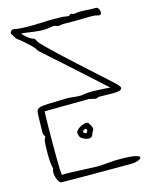

<svg xmlns="http://www.w3.org/2000/svg" viewBox="-108 -771 652 840"><g transform="rotate(-15 218.0 -351.0)"><path d="M383 0Q272 0 208.5 0Q145 0 115 -0.5Q85 -1 76 -1Q67 -1 65 -1Q59 -1 52 -13Q45 -25 42.5 -41.5Q40 -58 46 -70Q43 -75 41 -94Q39 -113 39 -136.5Q39 -160 40 -178.5Q41 -197 43 -201Q51 -212 46 -218Q41 -224 41 -233L43 -315Q43 -326 46.5 -333Q50 -340 63 -344Q71 -346 100 -347.5Q129 -349 182 -350Q195 -350 221 -347Q247 -344 262 -348Q278 -351 301.5 -350.5Q325 -350 347.5 -348.5Q370 -347 379 -346Q291 -426 238.5 -473Q186 -520 159 -544Q132 -568 122 -577Q112 -586 110 -591Q108 -597 94 -610.5Q80 -624 64.5 -637.5Q49 -651 41 -656Q34 -661 30 -669.5Q26 -678 21 -684Q18 -688 22 -694.5Q26 -701 31 -702Q34 -703 46.5 -700.5Q59 -698 91 -697Q123 -696 182 -699Q198 -700 215.5 -699.5Q233 -699 252 -699Q261 -699 273.5 -696.5Q286 -694 290 -699Q294 -704 300 -701Q306 -698 312 -699Q334 -703 357.5 -701Q381 -699 407 -699Q416 -700 421 -689Q426 -678 423 -669.5Q420 -661 404 -666Q394 -670 351.5 -668.5Q309 -667 253 -668Q245 -668 236.5 -666Q228 -664 220 -668Q213 -671 206.5 -670.5Q200 -670 192 -668Q169 -664 144 -666Q119 -668 97.5 -671.5Q76 -675 65 -675Q62 -675 70 -667Q78 -659 88.5 -651Q99 -643 105 -641Q113 -640 117 -634Q121 -628 123 -622Q127 -616 147.5 -595.5Q168 -575 198 -547Q228 -519 261.5 -488.5Q295 -458 326 -430Q357 -402 378.5 -382.5Q400 -363 405 -358Q426 -340 424 -331.5Q422 -323 409 -321Q396 -319 383 -319L320 -320L306 -315L275 -322L75 -320Q74 -320 73.5 -300.5Q73 -281 72.5 -250Q72 -219 72 -183.5Q72 -148 72 -115.5Q72 -83 73 -60Q74 -37 75 -32Q88 -33 106 -32.5Q124 -32 155.5 -30.5Q187 -29 239 -27Q274 -29 292 -31Q310 -33 334 -33Q387 -33 407.5 -28Q428 -23 426.5 -16.5Q425 -10 411.5 -5Q398 0 383 0ZM197 -168Q191 -174 189 -185Q185 -194 194 -204Q199 -210 209.5 -215.5Q220 -221 231 -223.5Q242 -226 247 -220Q251 -214 255 -207Q259 -200 260 -192Q260 -188 256 -182Q252 -176 250 -170Q247 -155 231 -155Q215 -155 197 -168ZM216 -184Q221 -181 225 -181Q229 -181 230 -185Q231 -187 232 -188.5Q233 -190 233 -191Q233 -193 232 -195Q231 -197 230 -198Q228 -201 222.5 -198.5Q217 -196 215 -194Q213 -192 214 -189Q214 -186 216 -184Z"/></g></svg>

Font: Sankofa Display
Style: Regular
Weight: 400
Designer: Batsirai Madzonga
Foundry: Batsirai Madzonga
Version: Version 1.000; ttfautohint (v1.8.4.7-5d5b)